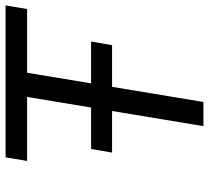

<svg xmlns="http://www.w3.org/2000/svg" viewBox="-51 -717 768 706"><g transform="rotate(-90 333.0 -364.0)"><path d="M94.2 -648.4 107.4 -727.5H666L652.8 -648.4H418.5L311 0H222.2L329.6 -648.4ZM125 -335.9 138.2 -413.1H533.2L520 -335.9Z"/></g></svg>

Font: Inter 28pt
Style: Italic
Weight: 400
Italic angle: -9.3988°
Designer: Rasmus Andersson
Foundry: rsms
Version: Version 4.001;git-66647c0bb